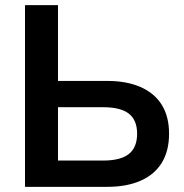

<svg xmlns="http://www.w3.org/2000/svg" viewBox="-20 -725 713 745"><path d="M77 0V-705H205V-411H396Q471 -411 525 -387.5Q579 -364 607.5 -318.5Q636 -273 636 -206Q636 -139 607.5 -93Q579 -47 525 -23.5Q471 0 396 0ZM205 -102H380Q448 -102 480 -127.5Q512 -153 512 -206Q512 -259 480 -284Q448 -309 380 -309H205Z"/></svg>

Font: Nunito Sans 12pt ExtraLight
Style: Regular
Weight: 200
Designer: Vernon Adams
Foundry: Vernon Adams
Version: Version 3.101;gftools[0.9.27]